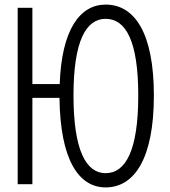

<svg xmlns="http://www.w3.org/2000/svg" viewBox="-20 -802 740 836"><path d="M440 -782C327 -782 248 -671 240 -436H121V-768H57V0H121V-376H239C242 -107 322 14 440 14C566 14 650 -113 650 -386C650 -659 566 -782 440 -782ZM440 -48C355 -48 300 -147 300 -386C300 -625 355 -720 440 -720C527 -720 582 -625 582 -386C582 -147 527 -48 440 -48Z"/></svg>

Font: Kawkab Mono Light
Style: Regular
Weight: 300
Monospace: yes
Designer: Abdullah Arif
Foundry: Abdullah Arif
Version: Version 1.000;PS 000.500;hotconv 1.0.88;makeotf.lib2.5.64775